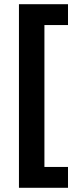

<svg xmlns="http://www.w3.org/2000/svg" viewBox="-20 -734 368 912"><path d="M70 158H303V59H191V-615H303V-714H70Z"/></svg>

Font: Kathrein 75 Bold
Style: Regular
Weight: 700
Designer: Lazydogs Typefoundry, based on Open Sans by Ascender Corporation
Foundry: Lazydogs Typefoundry
Version: Version 1.003;PS 001.003;hotconv 1.0.88;makeotf.lib2.5.64775